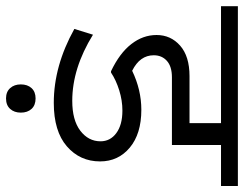

<svg xmlns="http://www.w3.org/2000/svg" viewBox="-121 -559 806 634"><g transform="rotate(90 282.0 -242.0)"><path d="M304.7 -16.6Q182.6 -16.6 60.5 -84.5L79.6 -146Q190.4 -77.6 297.9 -77.6Q361.8 -77.6 396.7 -104.2Q431.6 -130.9 431.6 -170.9Q431.6 -203.1 404.5 -223.1Q377.4 -243.2 330.1 -243.2Q296.9 -243.2 263.2 -232.7Q229.5 -222.2 204.6 -205.6H200.2Q140.6 -233.9 110.6 -272.5Q80.6 -311 80.6 -356Q80.6 -402.8 115.7 -433.8Q150.9 -464.8 216.3 -464.8H371.6V-568.8H-14.6V-624.5H579.1V-568.8H443.8V-406.7H220.2Q184.6 -406.7 166 -390.1Q147.5 -373.5 147.5 -346.7Q147.5 -300.8 198.7 -275.4Q261.7 -305.7 327.6 -305.7Q406.7 -305.7 452.4 -267.6Q498 -229.5 498 -169.4Q498 -103 448.2 -59.8Q398.4 -16.6 304.7 -16.6ZM243.7 92.3Q243.7 70.3 255.9 56.9Q268.1 43.5 290 43.5Q312.5 43.5 324.7 56.9Q336.9 70.3 336.9 92.3Q336.9 113.8 324.7 127.4Q312.5 141.1 290 141.1Q268.1 141.1 255.9 127.4Q243.7 113.8 243.7 92.3Z"/></g></svg>

Font: Khula Regular
Style: Regular
Weight: 400
Designer: Erin McLaughlin, Steve Matteson
Version: Version 1.000;PS 1.0;hotconv 1.0.72;makeotf.lib2.5.5900